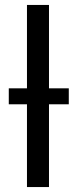

<svg xmlns="http://www.w3.org/2000/svg" viewBox="-20 -756 314 776"><path d="M178 0H89V-334.5H15.5V-399H89V-736H178V-399H258V-334.5H178Z"/></svg>

Font: Verano Sans
Style: Regular
Weight: 400
Designer: Lukasz Dziedzic with Adam Twardoch and Botio Nikoltchev
Foundry: tyPoland Lukasz Dziedzic
Version: Version 3.001;December 28, 2019;FontCreator 12.0.0.2547 64-b